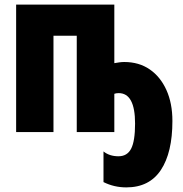

<svg xmlns="http://www.w3.org/2000/svg" viewBox="-20 -573 792 833"><path d="M476 -299Q487 -301 498 -302.5Q509 -304 519 -304Q583 -304 629.5 -272Q676 -240 702 -182.5Q728 -125 728 -48Q728 89 678 164.5Q628 240 528 240Q475 240 429 217V84Q455 105 494 105Q532 105 549 72Q566 39 566 -37Q566 -169 495 -169Q484 -169 476 -166V0H313V-418H212V0H50V-553H476Z"/></svg>

Font: Noto Sans ExtraCondensed Black
Style: Regular
Weight: 900
Width: 2
Designer: Monotype Design Team
Foundry: Monotype Imaging Inc.
Version: Version 2.013; ttfautohint (v1.8.4.7-5d5b)